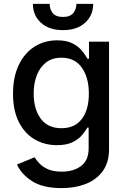

<svg xmlns="http://www.w3.org/2000/svg" viewBox="-20 -762 657 997"><path d="M300.1 214.8Q202.4 214.8 146.1 178.3Q89.8 141.7 68.2 92.3L159.4 54.7Q169 69.6 185.2 87Q201.3 104.4 229.2 116.8Q257.1 129.3 301.1 129.3Q361.5 129.3 400.9 100.1Q440.3 71 440.3 7.8V-99.4H433.6Q424 -82 406.2 -60.7Q388.5 -39.4 357.1 -23.8Q325.6 -8.2 275.6 -8.2Q211.3 -8.2 159.6 -38.5Q108 -68.9 77.8 -128.4Q47.6 -187.9 47.6 -274.9Q47.6 -361.9 77.2 -424Q106.9 -486.2 158.7 -519.4Q210.6 -552.6 276.3 -552.6Q327.1 -552.6 358.5 -535.7Q389.9 -518.8 407.5 -496.4Q425.1 -474.1 434.3 -457H442.1V-545.5H546.2V12.1Q546.2 81.7 513.5 126.6Q480.8 171.5 425.2 193.2Q369.7 214.8 300.1 214.8ZM299 -96.2Q367.9 -96.2 404.7 -144Q441.4 -191.8 441.4 -276.3Q441.4 -359 405 -410.7Q368.6 -462.4 299 -462.4Q251.1 -462.4 219.1 -437.7Q187.1 -413 171 -370.9Q154.8 -328.8 154.8 -276.3Q154.8 -196 191.4 -146.1Q228 -96.2 299 -96.2ZM376.8 -741.8H463.8Q463.8 -681.8 421.5 -643.6Q379.3 -605.5 306.8 -605.5Q235.1 -605.5 193 -643.6Q150.9 -681.8 150.9 -741.8H237.9Q237.6 -715.2 253.4 -694.6Q269.2 -674 306.8 -674Q344.5 -674 360.6 -694.4Q376.8 -714.8 376.8 -741.8Z"/></svg>

Font: Inter UI Medium
Style: Regular
Weight: 500
Designer: Rasmus Andersson
Foundry: rsms
Version: 3.2;8d6f07862